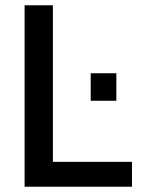

<svg xmlns="http://www.w3.org/2000/svg" viewBox="-20 -706 534 726"><path d="M73 0V-686H180V-94H479V0ZM323 -325V-429H420V-325Z"/></svg>

Font: Archivo SemiCondensed Medium
Style: Regular
Weight: 500
Width: 4
Designer: Hector Gatti
Foundry: Omnibus-Type
Version: Version 2.001